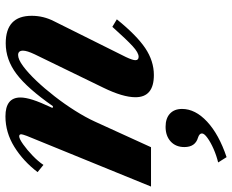

<svg xmlns="http://www.w3.org/2000/svg" viewBox="-100 -480 852 705"><g transform="rotate(-90 326.5 -128.0)"><path d="M403 10.5Q321.5 10.5 321.5 -57Q321.5 -103.5 356.5 -175L479 -427Q492.5 -455.5 492.5 -470Q492.5 -488 476.5 -488Q460.5 -488 435.8 -469.8Q411 -451.5 382.2 -421.2Q353.5 -391 324.8 -354Q296 -317 271.8 -278.5Q247.5 -240 232 -206L138 0H-6.5L179.5 -456Q185.5 -472.5 185.5 -476.5Q185.5 -484 178 -484Q169 -484 148.5 -469.5Q128 -455 106.8 -434.5Q85.5 -414 73 -395L46.5 -416.5Q86.5 -469 139.2 -501.8Q192 -534.5 251 -534.5Q320.5 -534.5 320.5 -479.5Q320.5 -461 312 -434.2Q303.5 -407.5 282 -361.5L288.5 -360Q354 -454 406.8 -493.8Q459.5 -533.5 519.5 -533.5Q620.5 -533.5 620.5 -438Q620.5 -395 600.5 -356L469 -92Q457.5 -67.5 457.5 -57.5Q457.5 -45.5 470 -45.5Q485 -45.5 509 -67.5Q533 -89.5 580 -142L607.5 -125.5Q549 -53 501.8 -21.2Q454.5 10.5 403 10.5ZM101.5 277.5 82 246.5Q107 240.5 131.5 229.8Q156 219 172.2 207.2Q188.5 195.5 188.5 187Q188.5 177.5 173 172.5Q138.5 162.5 138.5 122.5Q138.5 91 159 72.2Q179.5 53.5 213 53.5Q244 53.5 261.2 69.5Q278.5 85.5 278.5 114Q278.5 162.5 231.8 206Q185 249.5 101.5 277.5Z"/></g></svg>

Font: Libre Caslon Text Bold
Style: Italic
Weight: 700
Italic angle: -22.583°
Designer: Pablo Impallari, Rodrigo Fuenzalida, Katja Schimmel
Foundry: Pablo Impallari, Rodrigo Fuenzalida
Version: Version 2.000